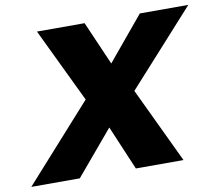

<svg xmlns="http://www.w3.org/2000/svg" viewBox="-125 -803 1026 897"><g transform="rotate(-10 388.0 -355.0)"><path d="M-47 0 274 -358 105 -710H331L421 -503L593 -710H823L505 -358L675 0H449L360 -210L183 0Z"/></g></svg>

Font: Geist Black
Style: Italic
Weight: 900
Italic angle: -12°
Designer: Basement.studio, Andrés Briganti, Mateo Zaragoza
Foundry: Basement.studio, Vercel, Andrés Briganti, Guido Ferreyra, Mateo Zaragoza
Version: Version 1.500; ttfautohint (v1.8.4.7-5d5b)